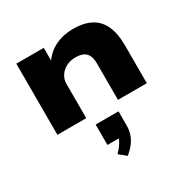

<svg xmlns="http://www.w3.org/2000/svg" viewBox="-184 -674 1142 1164"><g transform="rotate(-30 387.5 -92.5)"><path d="M76 0V-498H268V-402H263Q298 -455 354 -482Q410 -509 480 -509Q551 -509 601 -483.5Q651 -458 676.5 -403.5Q702 -349 702 -262V0H500V-255Q500 -293 488.5 -313.5Q477 -334 456.5 -343Q436 -352 405 -352Q368 -352 339.5 -337Q311 -322 294.5 -296.5Q278 -271 278 -242V0ZM382 324 333 284Q364 252 378 226Q392 200 392 177L425 205H308V62H468V162Q468 208 448 247Q428 286 382 324Z"/></g></svg>

Font: Nunito Sans 10pt Expanded Black
Style: Regular
Weight: 900
Width: 7
Designer: Vernon Adams
Foundry: Vernon Adams
Version: Version 3.101;gftools[0.9.27]